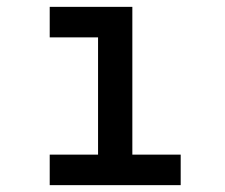

<svg xmlns="http://www.w3.org/2000/svg" viewBox="-20 -540 656 560"><path d="M507 -89V0H125V-89H266V-431H125V-520H366V-89Z"/></svg>

Font: Overpass Mono Light
Style: Bold
Weight: 600
Monospace: yes
Designer: Delve Withrington, Dave Bailey
Foundry: Delve Fonts
Version: Version 1.000;DELV;Overpass